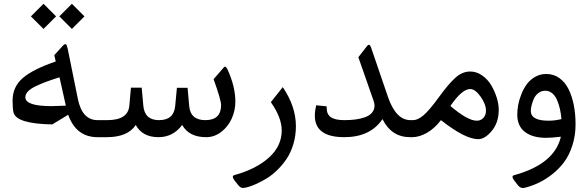

<svg xmlns="http://www.w3.org/2000/svg" viewBox="-20 -708 3037 991"><path d="M351.1 -688.5 416 -623.5 351.1 -558.6 286.1 -623.5ZM204.6 -688.5 269.5 -623.5 204.6 -558.6 139.6 -623.5ZM246.1 -160.2Q261.2 -160.2 319.8 -162.6L287.1 -309.1Q245.6 -295.9 218.5 -285.9Q191.4 -275.9 164.3 -262.9Q137.2 -250 124 -235.8Q110.8 -221.7 110.8 -206.1Q110.8 -160.2 246.1 -160.2ZM499 0H483.4Q373 0 332 -115.7L250 -65.9Q64.5 -68.8 49.8 -127.4Q44.9 -147 44.9 -188.5Q44.9 -260.3 98.1 -305.7Q151.4 -351.1 267.6 -390.6L260.3 -423.3L304.2 -471.7Q314.5 -482.9 320.1 -479.5Q325.7 -476.1 329.6 -455.6L381.8 -197.8Q403.8 -87.9 483.9 -87.9H499Q510.7 -87.9 510.7 -49.8V-37.6Q510.7 0 499 0Z M1040 -87.9Q1121.1 -87.9 1121.1 -165.5Q1121.1 -191.9 1082.5 -299.3L1135.7 -360.8Q1144 -370.6 1154.3 -349.6Q1194.8 -261.2 1194.8 -183.1Q1194.8 -137.2 1175.8 -95.5Q1156.7 -53.7 1121.6 -26.9Q1086.4 0 1044.4 0Q955.1 0 920.4 -63Q873 0 798.3 0Q714.8 0 680.7 -63Q639.6 0 531.2 0H493.7Q466.8 0 466.8 -37.6V-49.8Q466.8 -87.9 493.7 -87.9H533.7Q640.6 -87.9 647.5 -162.1L655.8 -255.4H711.4L719.7 -163.1Q726.1 -87.9 800.8 -87.9Q877.9 -87.9 884.3 -161.6L893.1 -254.9H948.2L956.5 -161.1Q962.9 -87.9 1040 -87.9Z M1439.5 -258.3Q1507.3 -158.2 1507.3 -56.6Q1507.3 -7.3 1493.9 36.6Q1480.5 80.6 1459.2 112.1Q1438 143.6 1410.9 169.9Q1383.8 196.3 1356.4 212.9Q1329.1 229.5 1303.5 241Q1277.8 252.4 1260.3 257.3Q1242.7 262.2 1233.9 262.2Q1221.7 262.2 1210 248L1190.9 224.1Q1173.3 200.2 1189.5 195.8Q1301.8 165 1367.9 105.5Q1434.1 45.9 1434.1 -34.7Q1434.1 -101.1 1377.9 -180.7Z M1954.1 -93.3Q1891.6 0 1756.8 0Q1605 0 1605 -111.3Q1605 -134.3 1611.8 -164.6L1666 -159.2V-152.3Q1666 -117.2 1688.5 -102.5Q1710.9 -87.9 1757.3 -87.9Q1788.6 -87.9 1814.5 -91.3Q1840.3 -94.7 1863.5 -102.8Q1886.7 -110.8 1899.9 -126.2Q1913.1 -141.6 1913.1 -163.1Q1913.1 -173.3 1908.7 -186.5L1829.6 -412.6L1873.5 -469.2Q1887.2 -486.8 1895 -463.4L1982.4 -208Q2023.4 -87.9 2098.6 -87.9H2104.5Q2116.2 -87.9 2116.2 -49.8V-37.6Q2116.2 0 2104.5 0H2096.7Q2000.5 0 1954.1 -93.3Z M2099.1 0Q2072.3 0 2072.3 -37.6V-49.8Q2072.3 -87.9 2099.1 -87.9H2111.8Q2136.2 -87.9 2165.8 -112.8Q2195.3 -137.7 2246.1 -207.5Q2294.9 -274.9 2330.6 -306.9Q2366.2 -338.9 2407.2 -338.9Q2439.5 -338.9 2468.3 -318.8Q2497.1 -298.8 2515.1 -268.6Q2533.2 -238.3 2543.7 -204.6Q2554.2 -170.9 2554.2 -141.6Q2554.2 -75.7 2518.6 -32.7Q2482.9 10.3 2448.2 10.3Q2380.9 10.3 2255.9 -87.9Q2223.6 -45.4 2184.1 -22.7Q2144.5 0 2107.4 0ZM2440.9 -85Q2461.9 -85 2475.1 -99.6Q2488.3 -114.3 2488.3 -136.2Q2488.3 -170.4 2460.4 -209.5Q2432.6 -248.5 2406.7 -248.5Q2364.7 -248.5 2304.7 -161.1Q2393.6 -85 2440.9 -85Z M2875 -2.4Q2827.1 3.4 2798.3 3.4Q2730 3.4 2689.9 -26.6Q2649.9 -56.6 2649.9 -116.7Q2649.9 -139.6 2654.5 -165.8Q2659.2 -191.9 2670.7 -220.9Q2682.1 -250 2698.7 -272.9Q2715.3 -295.9 2741.5 -311Q2767.6 -326.2 2799.3 -326.2Q2837.4 -326.2 2866.9 -305.2Q2896.5 -284.2 2914.6 -247.8Q2932.6 -211.4 2941.7 -165.3Q2950.7 -119.1 2950.7 -66.4Q2950.7 -7.8 2934.3 42.7Q2918 93.3 2891.8 128.4Q2865.7 163.6 2830.3 191.4Q2794.9 219.2 2760 235.6Q2725.1 252 2688.5 261.2Q2668.9 266.6 2654.8 250L2634.8 224.6Q2616.7 200.7 2633.3 196.3Q2842.3 139.2 2875 -2.4ZM2719.7 -135.7Q2719.7 -85 2811.5 -85Q2843.8 -85 2877.9 -93.3Q2875.5 -121.1 2870.1 -145.3Q2864.7 -169.4 2855.2 -191.7Q2845.7 -213.9 2830.1 -226.8Q2814.5 -239.7 2794.4 -239.7Q2773.4 -239.7 2757.6 -226.8Q2741.7 -213.9 2734.1 -195.3Q2726.6 -176.8 2723.1 -161.4Q2719.7 -146 2719.7 -135.7Z"/></svg>

Font: Shl
Style: Regular
Weight: 400
Foundry: Saber Rastikerdar (saber.rastikerdar@gmail.com)
Version: Version 3.4.0